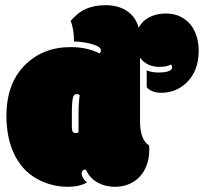

<svg xmlns="http://www.w3.org/2000/svg" viewBox="-20 -716 797 745"><path d="M289.1 -346.2Q284.2 -351.1 277.3 -351.1Q266.1 -351.1 262.7 -335.9Q258.8 -319.3 258.8 -273.4V-223.6Q258.8 -210.4 262.2 -205.1Q265.6 -199.7 273.4 -199.7Q281.2 -199.7 284.7 -203.1V-268.6Q284.7 -316.4 289.1 -346.2ZM253.9 -634.8Q267.1 -649.9 281 -661.4Q294.9 -672.9 311.3 -680.4Q327.6 -688 347.2 -691.9Q366.7 -695.8 390.6 -695.8Q439 -695.8 472.7 -673.3Q506.3 -650.9 518.1 -608.4Q532.2 -635.3 560.1 -649.4Q587.9 -663.6 623 -663.6Q654.8 -663.6 678.7 -652.1Q702.6 -640.6 718.8 -621.1Q734.9 -601.6 742.9 -575.2Q751 -548.8 751 -519.5Q751 -441.9 705.6 -397Q664.6 -356 606.4 -356Q567.9 -356 549.3 -377.4V-442.9Q568.8 -434.6 594.7 -434.6Q599.1 -434.6 608.2 -435.1Q617.2 -435.5 626 -437.5Q634.8 -439.5 641.4 -443.4Q647.9 -447.3 647.9 -454.6Q647.9 -459 644 -465.8Q626 -456.5 598.6 -456.5Q549.8 -456.5 523.4 -492.2V-246.1Q523.4 -173.3 558.6 -151.4Q559.1 -149.9 559.1 -142.1V-133.3Q559.1 -102.5 549.8 -76.7Q540.5 -50.8 523.4 -31.7Q506.3 -12.7 481.4 -2Q456.5 8.8 425.3 8.8Q407.7 8.8 390.6 4.6Q373.5 0.5 358.6 -7.8Q343.8 -16.1 332 -28.6Q320.3 -41 313.5 -58.1Q296.9 -58.1 296.9 -42Q296.9 -34.7 302.5 -25.1Q308.1 -15.6 317.9 -8.3Q289.1 8.8 243.2 8.8Q181.2 8.8 127.4 -20Q93.3 -38.1 69.8 -64.9Q46.4 -91.8 32 -124.5Q17.6 -157.2 11.2 -193.4Q4.9 -229.5 4.9 -265.6Q4.9 -391.1 75.2 -461.9Q145 -533.2 253.9 -533.2Q318.4 -533.2 366.2 -508.8Q371.6 -514.2 371.6 -520Q371.6 -530.3 357.9 -536.9Q344.2 -543.5 326.4 -547.6Q308.6 -551.8 291.5 -553.5Q274.4 -555.2 267.1 -555.2Q267.1 -605 253.9 -634.8Z"/></svg>

Font: Modak sl
Style: Regular
Weight: 400
Designer: Sarang Kulkarni, Maithili Shingre, Noopur Datye
Foundry: Ek Type
Version: Version 1.036;PS Version 1.000;hotconv 1.0.79;makeotf.lib2.5